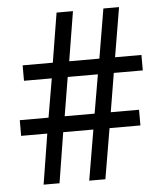

<svg xmlns="http://www.w3.org/2000/svg" viewBox="-52 -759 681 805"><g transform="rotate(-5 289.0 -357.0)"><path d="M433 -441 406 -278H525V-212H395L359 0H291L327 -212H200L166 0H99L133 -212H23V-278H144L172 -441H55V-506H182L216 -714H285L251 -506H378L413 -714H479L444 -506H555V-441ZM212 -278H338L366 -441H239Z"/></g></svg>

Font: Noto Sans SemiCondensed
Style: Regular
Weight: 400
Width: 4
Version: Version 2.013